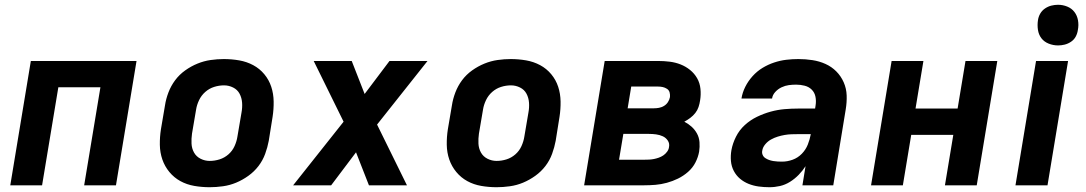

<svg xmlns="http://www.w3.org/2000/svg" viewBox="-20 -775 4540 803"><path d="M23 0 109 -520H551L465 0H332L400 -410H224L156 0Z M857 8Q824 8 792.5 2.5Q761 -3 734.5 -17.5Q708 -32 688.5 -55.5Q669 -79 659 -108Q649 -137 648.5 -169.5Q648 -202 653 -234L670 -334Q674 -361 684.5 -388.5Q695 -416 712.5 -439.5Q730 -463 754.5 -480.5Q779 -498 806 -509Q833 -520 861 -524Q889 -528 916 -528Q949 -528 980.5 -522.5Q1012 -517 1039 -502.5Q1066 -488 1085.5 -464.5Q1105 -441 1114.5 -412Q1124 -383 1124.5 -350.5Q1125 -318 1120 -286L1104 -186Q1099 -159 1089 -131.5Q1079 -104 1061 -80.5Q1043 -57 1018.5 -39.5Q994 -22 967.5 -11Q941 0 912.5 4Q884 8 857 8ZM857 -102Q878 -102 898.5 -108.5Q919 -115 935.5 -129.5Q952 -144 961 -164Q970 -184 973 -204L990 -304Q994 -325 992.5 -345.5Q991 -366 982 -383Q973 -400 955 -409Q937 -418 917 -418Q896 -418 875.5 -411.5Q855 -405 838.5 -390.5Q822 -376 812.5 -356Q803 -336 800 -316L783 -216Q780 -195 781 -174.5Q782 -154 791.5 -137Q801 -120 819 -111Q837 -102 857 -102Z M1365 0H1206L1417 -266L1292 -520H1451L1505 -382L1609 -520H1768L1557 -254L1682 0H1523L1469 -138Z M2057 8Q2024 8 1992.5 2.5Q1961 -3 1934.5 -17.5Q1908 -32 1888.5 -55.5Q1869 -79 1859 -108Q1849 -137 1848.5 -169.5Q1848 -202 1853 -234L1870 -334Q1874 -361 1884.5 -388.5Q1895 -416 1912.5 -439.5Q1930 -463 1954.5 -480.5Q1979 -498 2006 -509Q2033 -520 2061 -524Q2089 -528 2116 -528Q2149 -528 2180.5 -522.5Q2212 -517 2239 -502.5Q2266 -488 2285.5 -464.5Q2305 -441 2314.5 -412Q2324 -383 2324.5 -350.5Q2325 -318 2320 -286L2304 -186Q2299 -159 2289 -131.5Q2279 -104 2261 -80.5Q2243 -57 2218.5 -39.5Q2194 -22 2167.5 -11Q2141 0 2112.5 4Q2084 8 2057 8ZM2057 -102Q2078 -102 2098.5 -108.5Q2119 -115 2135.5 -129.5Q2152 -144 2161 -164Q2170 -184 2173 -204L2190 -304Q2194 -325 2192.5 -345.5Q2191 -366 2182 -383Q2173 -400 2155 -409Q2137 -418 2117 -418Q2096 -418 2075.5 -411.5Q2055 -405 2038.5 -390.5Q2022 -376 2012.5 -356Q2003 -336 2000 -316L1983 -216Q1980 -195 1981 -174.5Q1982 -154 1991.5 -137Q2001 -120 2019 -111Q2037 -102 2057 -102Z M2423 0 2509 -520H2732Q2757 -520 2781 -517Q2805 -514 2826.5 -505.5Q2848 -497 2866 -482.5Q2884 -468 2895.5 -448Q2907 -428 2909.5 -403.5Q2912 -379 2908 -355Q2906 -341 2901.5 -327.5Q2897 -314 2888 -302.5Q2879 -291 2867 -282Q2855 -273 2842 -266Q2858 -258 2872 -245.5Q2886 -233 2895 -216.5Q2904 -200 2905.5 -180.5Q2907 -161 2904 -141Q2900 -118 2888.5 -95.5Q2877 -73 2857.5 -56Q2838 -39 2815.5 -28Q2793 -17 2769 -10.5Q2745 -4 2721.5 -2Q2698 0 2674 0ZM2605 -322H2714Q2725 -322 2736 -324Q2747 -326 2757 -332Q2767 -338 2773.5 -348Q2780 -358 2782 -369Q2783 -379 2780.5 -388.5Q2778 -398 2769.5 -403.5Q2761 -409 2751.5 -411Q2742 -413 2732 -413H2620ZM2569 -107H2674Q2684 -107 2694.5 -107.5Q2705 -108 2715 -110Q2725 -112 2735 -115.5Q2745 -119 2754 -125Q2763 -131 2770 -140.5Q2777 -150 2778 -160Q2781 -175 2773 -187Q2765 -199 2752 -205Q2739 -211 2724 -213Q2709 -215 2694 -215H2587Z M3198 8Q3175 8 3153 5Q3131 2 3111 -6Q3091 -14 3075 -27.5Q3059 -41 3049 -60Q3039 -79 3037 -101.5Q3035 -124 3039 -147Q3044 -175 3058 -203Q3072 -231 3095 -252Q3118 -273 3146 -286.5Q3174 -300 3203 -308Q3232 -316 3261 -318.5Q3290 -321 3319 -321H3389L3391 -334Q3394 -353 3390.5 -370.5Q3387 -388 3375 -400Q3363 -412 3345.5 -416.5Q3328 -421 3310 -421Q3294 -421 3279 -419Q3264 -417 3249 -410Q3234 -403 3222.5 -390.5Q3211 -378 3209 -363H3081Q3085 -388 3097 -412Q3109 -436 3127.5 -456.5Q3146 -477 3169 -491Q3192 -505 3217.5 -513.5Q3243 -522 3268.5 -525Q3294 -528 3319 -528Q3349 -528 3378 -523.5Q3407 -519 3432.5 -507.5Q3458 -496 3477.5 -476.5Q3497 -457 3508.5 -431Q3520 -405 3521 -376Q3522 -347 3517 -317L3465 0H3336L3349 -80Q3337 -61 3320.5 -44Q3304 -27 3284 -14.5Q3264 -2 3242 3Q3220 8 3198 8ZM3251 -99Q3273 -99 3295 -107Q3317 -115 3333.5 -132Q3350 -149 3358.5 -170.5Q3367 -192 3371 -214H3319Q3304 -214 3290 -213.5Q3276 -213 3261.5 -210.5Q3247 -208 3232.5 -203.5Q3218 -199 3204.5 -191.5Q3191 -184 3180.5 -171.5Q3170 -159 3168 -145Q3166 -136 3169.5 -127.5Q3173 -119 3180.5 -114Q3188 -109 3196.5 -106Q3205 -103 3214 -101.5Q3223 -100 3232.5 -99.5Q3242 -99 3251 -99Z M3623 0 3709 -520H3842L3809 -321H3985L4018 -520H4151L4065 0H3932L3967 -211H3791L3756 0Z M4227 0 4313 -520H4447L4361 0ZM4405 -585Q4385 -585 4366 -592.5Q4347 -600 4335.5 -615Q4324 -630 4321 -650Q4318 -670 4321 -690Q4323 -705 4330.5 -718Q4338 -731 4350.5 -739.5Q4363 -748 4377 -751.5Q4391 -755 4405 -755Q4425 -755 4443.5 -747.5Q4462 -740 4473.5 -725Q4485 -710 4488.5 -690Q4492 -670 4488 -650Q4486 -635 4479 -622Q4472 -609 4459.5 -600.5Q4447 -592 4433 -588.5Q4419 -585 4405 -585Z"/></svg>

Font: Iosevka Aile Extrabold Oblique
Style: Regular
Weight: 800
Italic angle: -9°
Designer: Belleve Invis
Foundry: Belleve Invis
Version: Version 31.1.0; ttfautohint (v1.8.4)